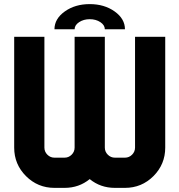

<svg xmlns="http://www.w3.org/2000/svg" viewBox="-20 -911 870 931"><path d="M48.8 -195.3V-732.4H195.3V-195.3Q195.3 -175.3 209.7 -160.9Q224.1 -146.5 244.1 -146.5H293Q313 -146.5 327.4 -160.9Q341.8 -175.3 341.8 -195.3V-732.4H488.3V-195.3Q488.3 -175.3 502.7 -160.9Q517.1 -146.5 537.1 -146.5H585.9Q606 -146.5 620.4 -160.9Q634.8 -175.3 634.8 -195.3V-732.4H781.2V-195.3Q781.2 -114.3 724.1 -57.1Q667 0 585.9 0H537.1Q467.3 0 415 -42.5Q362.8 0 293 0H244.1Q163.1 0 106 -57.1Q48.8 -114.3 48.8 -195.3ZM488.3 -769Q488.3 -789.1 466.8 -803.5Q445.3 -817.9 415 -817.9Q385.3 -817.9 363.5 -803.5Q341.8 -789.1 341.8 -769H244.1Q244.1 -819.8 294.2 -855.5Q344.2 -891.1 415 -891.1Q485.8 -891.1 535.9 -855.5Q585.9 -819.8 585.9 -769Z"/></svg>

Font: Audex
Style: Regular
Weight: 400
Designer: GGBotNet
Foundry: GGBotNet
Version: 1.00